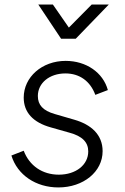

<svg xmlns="http://www.w3.org/2000/svg" viewBox="-20 -810 548 842"><path d="M236 12C346 12 430 -57 430 -147C430 -220 379 -264 306 -285L220 -310C168 -325 146 -350 146 -389C146 -446 197 -488 267 -488C329 -488 376 -454 398 -394L453 -415C432 -492 358 -543 268 -543C164 -543 84 -472 84 -382C84 -318 124 -273 204 -251L285 -228C341 -213 367 -186 367 -146C367 -87 313 -44 238 -44C166 -44 109 -83 84 -149L30 -128C56 -43 137 12 236 12ZM148 -790 248 -640H312L457 -790H382L282 -689L212 -790Z"/></svg>

Font: Mluvka Light
Style: Italic
Weight: 300
Italic angle: -8°
Designer: Modified by Jiří Krblich, Original typeface by Gumpita Rahayu
Foundry: Gumpita Rahayu & Jiří Krblich
Version: Version 2.000;Glyphs 3.1.1 (3134)